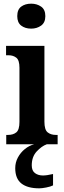

<svg xmlns="http://www.w3.org/2000/svg" viewBox="-20 -786 349 1046"><path d="M150 -630Q117 -630 95.5 -646.5Q74 -663 74 -698Q74 -734 95.5 -750Q117 -766 150 -766Q181 -766 204 -750Q227 -734 227 -698Q227 -663 204 -646.5Q181 -630 150 -630ZM14 0V-51H24Q52 -51 69 -65Q86 -79 86 -122V-417Q86 -458 69 -471.5Q52 -485 26 -485H13V-536H222V-123Q222 -79 239.5 -65Q257 -51 284 -51H294V0ZM194 240Q130 240 96.5 213.5Q63 187 63 130Q63 99 77.5 72Q92 45 115.5 26Q139 7 166 0H235Q207 10 180 39Q153 68 153 115Q153 144 170.5 157Q188 170 214 170Q235 170 269 162V224Q255 231 231.5 235.5Q208 240 194 240Z"/></svg>

Font: Noto Serif Khmer Condensed
Style: Bold
Weight: 700
Width: 3
Designer: Danh Hong and the Monotype Design Team
Foundry: Monotype Imaging Inc.
Version: Version 2.004; ttfautohint (v1.8.4.7-5d5b)